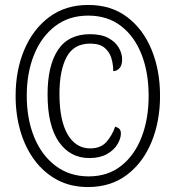

<svg xmlns="http://www.w3.org/2000/svg" viewBox="-20 -745 709 775"><path d="M335 10Q265 10 211 -19Q157 -48 119.5 -98.5Q82 -149 62.5 -215.5Q43 -282 43 -358Q43 -461 78 -544Q113 -627 178.5 -676Q244 -725 336 -725Q429 -725 493.5 -676Q558 -627 592 -544Q626 -461 626 -358Q626 -255 591.5 -171.5Q557 -88 492 -39Q427 10 335 10ZM338 -33Q415 -33 469 -75.5Q523 -118 551.5 -191.5Q580 -265 580 -358Q580 -452 551.5 -525Q523 -598 468.5 -640Q414 -682 336 -682Q258 -682 202.5 -639.5Q147 -597 117.5 -524Q88 -451 88 -359Q88 -265 118 -191.5Q148 -118 204.5 -75.5Q261 -33 338 -33ZM341 -107Q263 -107 217.5 -172.5Q172 -238 172 -364Q172 -480 214 -543.5Q256 -607 344 -607Q389 -607 417.5 -591.5Q446 -576 459.5 -552.5Q473 -529 473 -505Q473 -482 462.5 -470Q452 -458 437 -458Q437 -487 429 -512Q421 -537 401 -553Q381 -569 344 -569Q278 -569 249 -515Q220 -461 220 -366Q220 -259 253 -202.5Q286 -146 344 -146Q386 -146 409 -171.5Q432 -197 445 -234Q457 -230 462.5 -224Q468 -218 468 -206Q468 -186 454 -162.5Q440 -139 411.5 -123Q383 -107 341 -107Z"/></svg>

Font: Noto Serif Khmer ExtraCondensed
Style: Regular
Weight: 400
Width: 2
Designer: Danh Hong and the Monotype Design Team
Foundry: Monotype Imaging Inc.
Version: Version 2.004; ttfautohint (v1.8.4.7-5d5b)